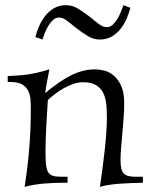

<svg xmlns="http://www.w3.org/2000/svg" viewBox="-20 -706 584 742"><path d="M532.2 0Q506.3 1 484.4 1.7Q462.4 2.4 442.6 3.9Q422.9 5.4 404.1 8.1Q385.3 10.7 366.2 16.1Q370.6 -12.2 375.2 -47.9Q379.9 -83.5 384 -119.9Q388.2 -156.2 390.6 -190.9Q393.1 -225.6 393.1 -252Q393.1 -277.3 390.9 -301.8Q388.7 -326.2 379.6 -345.5Q370.6 -364.7 352.1 -376.5Q333.5 -388.2 300.8 -388.2Q282.2 -388.2 263.2 -381.6Q244.1 -375 226.3 -365Q208.5 -355 192.6 -342.8Q176.8 -330.6 165 -319.8Q163.6 -296.4 161.9 -270.3Q160.2 -244.1 158.9 -218.5Q157.7 -192.9 156.7 -168.7Q155.8 -144.5 155.8 -124Q155.8 -92.3 157.5 -72.8Q159.2 -53.2 165.3 -42Q171.4 -30.8 183.6 -26.9Q195.8 -22.9 216.8 -22.9H241.2V0Q188.5 0 149.4 3.4Q110.4 6.8 75.2 16.1Q86.4 -55.2 92.8 -130.6Q99.1 -206.1 99.1 -285.2Q99.1 -304.2 97.7 -322.8Q96.2 -341.3 88.4 -356.2Q80.6 -371.1 64.5 -380.1Q48.3 -389.2 19 -389.2H9.8V-412.1Q31.7 -413.1 50.3 -414.3Q68.8 -415.5 87.2 -418.2Q105.5 -420.9 125.5 -425.5Q145.5 -430.2 170.9 -438Q166.5 -416 161.9 -391.4Q157.2 -366.7 154.8 -346.2Q209 -392.1 254.9 -415Q300.8 -438 348.1 -438Q363.3 -438 382.6 -433.3Q401.9 -428.7 418.9 -414.6Q436 -400.4 448 -374.8Q460 -349.1 460 -307.1Q460 -279.8 457.8 -250Q455.6 -220.2 452.9 -191.2Q450.2 -162.1 448 -135Q445.8 -107.9 445.8 -85.9Q445.8 -66.4 449 -54.2Q452.1 -42 459.2 -34.9Q466.3 -27.8 477.8 -25.4Q489.3 -22.9 505.9 -22.9H532.2ZM483.9 -675.8Q479 -656.7 470 -635.3Q460.9 -613.8 446.8 -595.5Q432.6 -577.1 412.6 -565.2Q392.6 -553.2 365.7 -553.2Q341.8 -553.2 319.8 -566.4Q297.9 -579.6 273.9 -598.1Q261.2 -608.4 252.2 -615.7Q243.2 -623 235.8 -628.2Q228.5 -633.3 221.9 -635.7Q215.3 -638.2 208 -638.2Q195.3 -638.2 185.3 -629.2Q175.3 -620.1 167.2 -606.9Q159.2 -593.8 153.3 -579.1Q147.5 -564.5 144 -553.2L116.7 -563Q121.6 -582 130.6 -603.5Q139.6 -625 153.8 -643.3Q168 -661.6 188 -673.8Q208 -686 234.9 -686Q259.3 -686 281 -672.9Q302.7 -659.7 327.1 -641.1Q339.8 -630.9 348.9 -623.3Q357.9 -615.7 365.2 -610.8Q372.6 -606 379.2 -603.5Q385.7 -601.1 393.1 -601.1Q405.3 -601.1 415.3 -610.1Q425.3 -619.1 433.3 -632.3Q441.4 -645.5 447.3 -660.2Q453.1 -674.8 457 -686Z"/></svg>

Font: Simonetta
Style: Regular
Weight: 400
Designer: Gayaneh Bagdasaryan
Foundry: BrownFox
Version: Version 1.001